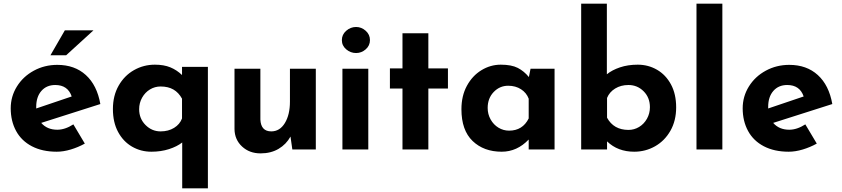

<svg xmlns="http://www.w3.org/2000/svg" viewBox="-20 -809 4554 1039"><path d="M377 -136 439 -32Q403 -12 363 0Q323 12 287 12Q209 12 152.5 -17.5Q96 -47 67 -100.5Q38 -154 38 -223Q38 -287 71.5 -341Q105 -395 163 -426.5Q221 -458 290 -458Q384 -458 444.5 -403Q505 -348 523 -246L203 -144Q235 -107 290 -107Q332 -107 377 -136ZM176 -231V-222L368 -287Q347 -349 279 -349Q232 -349 204 -317Q176 -285 176 -231ZM338 -510H253L331 -645H486Z M1105 -447V210H966V-38Q938 -16 894.5 -2Q851 12 799 12Q742 12 694.5 -15.5Q647 -43 619 -95Q591 -147 591 -219Q591 -291 622 -345.5Q653 -400 705 -429.5Q757 -459 818 -459Q867 -459 902 -444.5Q937 -430 965 -403V-447ZM965 -275Q947 -308 918.5 -324.5Q890 -341 849 -341Q818 -341 791.5 -325Q765 -309 749 -280.5Q733 -252 733 -218Q733 -167 767.5 -132.5Q802 -98 849 -98Q891 -98 922 -117Q953 -136 965 -168Z M1689 -437V0H1562L1552 -70Q1529 -28 1487.5 -3.5Q1446 21 1390 21Q1330 21 1290 -16Q1250 -53 1249 -110V-437H1389V-162Q1392 -98 1448 -98Q1494 -98 1521.5 -143Q1549 -188 1549 -259V-437Z M1973 -437V0H1833V-437ZM1907 -663Q1936 -663 1959 -642.5Q1982 -622 1982 -592Q1982 -562 1959 -542Q1936 -522 1907 -522Q1877 -522 1853.5 -542Q1830 -562 1830 -592Q1830 -622 1853.5 -642.5Q1877 -663 1907 -663Z M2298 -629V-439H2404V-330H2298V0H2158V-330H2090V-439H2158V-629Z M2981 -437V0H2841V-54Q2778 12 2695 12Q2598 12 2537.5 -46Q2477 -104 2477 -218Q2477 -290 2506.5 -344.5Q2536 -399 2585 -429Q2634 -459 2690 -459Q2748 -459 2782 -441.5Q2816 -424 2842 -392L2851 -437ZM2841 -168V-275Q2829 -307 2799.5 -326Q2770 -345 2730 -345Q2684 -345 2651.5 -311Q2619 -277 2619 -225Q2619 -191 2635 -162.5Q2651 -134 2677.5 -118Q2704 -102 2735 -102Q2808 -102 2841 -168Z M3639 -228Q3639 -156 3608 -101.5Q3577 -47 3525 -17.5Q3473 12 3412 12Q3323 12 3265 -44V0H3125V-789H3264V-407Q3292 -430 3335 -444.5Q3378 -459 3431 -459Q3488 -459 3535.5 -431.5Q3583 -404 3611 -352Q3639 -300 3639 -228ZM3497 -229Q3497 -281 3463 -315Q3429 -349 3381 -349Q3340 -349 3309 -330Q3278 -311 3265 -279V-172Q3301 -106 3381 -106Q3412 -106 3438.5 -122Q3465 -138 3481 -166.5Q3497 -195 3497 -229Z M3889 -789V0H3749V-789Z M4338 -136 4400 -32Q4364 -12 4324 0Q4284 12 4248 12Q4170 12 4113.5 -17.5Q4057 -47 4028 -100.5Q3999 -154 3999 -223Q3999 -287 4032.5 -341Q4066 -395 4124 -426.5Q4182 -458 4251 -458Q4345 -458 4405.5 -403Q4466 -348 4484 -246L4164 -144Q4196 -107 4251 -107Q4293 -107 4338 -136ZM4137 -231V-222L4329 -287Q4308 -349 4240 -349Q4193 -349 4165 -317Q4137 -285 4137 -231Z"/></svg>

Font: Josefin Sans
Style: Bold
Weight: 700
Designer: Santiago Orozco
Foundry: Typemade
Version: Version 2.000